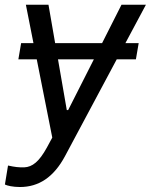

<svg xmlns="http://www.w3.org/2000/svg" viewBox="-28 -565 620 790"><path d="M542.6 -387.4H487.9L572.4 -545.5H471.9L392 -387.4H198.9L171.5 -545.5H78.5L109.7 -387.4H58.9L47.6 -321H123.2L187.1 1.1L164.8 42.3C133.2 99.8 105.5 122.2 71.4 123.6C47.6 123.9 34.4 122.5 5 116.1L-7.8 194.2C1.1 198.9 24.9 204.5 54 204.5C131 204.5 192.8 164.8 239.7 77.1L452.4 -321H531.2ZM210.6 -321H358.3L252.5 -112.2H246.8Z"/></svg>

Font: Margiela Sans Text
Style: Italic
Weight: 400
Italic angle: -9.39999°
Designer: Stefan Endress, Andreas Faust
Version: Version 1.100;FEAKit 1.0